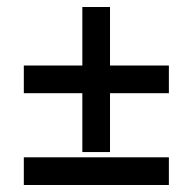

<svg xmlns="http://www.w3.org/2000/svg" viewBox="-20 -528 550 548"><path d="M215 -94V-262H48V-341H215V-508H294V-341H462V-262H294V-94ZM48 0V-79H462V0Z"/></svg>

Font: Manuale
Style: Italic
Weight: 400
Italic angle: -11°
Designer: Eduardo Tunni / Pablo Cosgaya
Foundry: Eduardo Tunni / Pablo Cosgaya
Version: Version 1.002